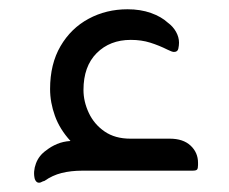

<svg xmlns="http://www.w3.org/2000/svg" viewBox="-20 -368 494 414"><path d="M261 -69H346Q375 -69 391 -54Q407 -39 407 -17V-12Q407 -5 405 -2.5Q403 0 395 0H158Q133 0 113 5Q93 10 76 22Q72 23 69.5 24.5Q67 26 64 26Q58 26 55 18Q51 2 57.5 -15.5Q64 -33 80 -44Q90 -52 103 -57.5Q116 -63 132 -64Q109 -89 98.5 -118Q88 -147 88 -176Q88 -230 110.5 -268.5Q133 -307 171 -327.5Q209 -348 255 -348Q283 -348 305.5 -340Q328 -332 342 -319Q353 -311 359.5 -299.5Q366 -288 366 -276Q366 -270 364.5 -263Q363 -256 355 -256Q351 -256 341 -261Q323 -270 304 -276Q285 -282 262 -282Q217 -282 188.5 -253.5Q160 -225 160 -174Q160 -149 171.5 -124.5Q183 -100 205.5 -84.5Q228 -69 261 -69Z"/></svg>

Font: Zain
Style: Regular
Weight: 400
Designer: Zain,Boutros
Foundry: Mobile Telecommunications Company (Zain), 2024
Version: Version 1.51; ttfautohint (v1.8.4)